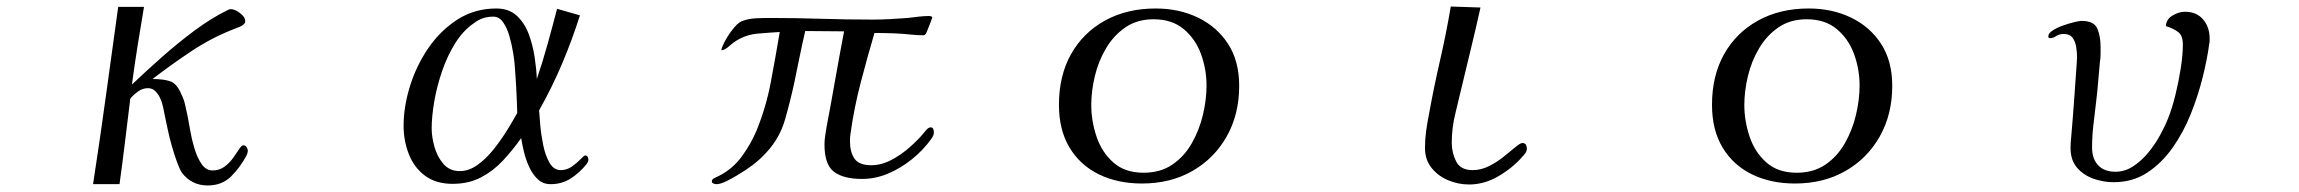

<svg xmlns="http://www.w3.org/2000/svg" viewBox="-20 -562 7040 588"><path d="M739 -100Q739 -94 735 -86Q716 -50 688 -22Q660 6 616 6Q567 6 537 -33Q530 -44 522 -66Q514 -88 506.5 -114Q499 -140 494 -164Q489 -188 486 -202Q483 -216 480 -231.5Q477 -247 471 -260Q466 -272 456.5 -282Q447 -292 433 -292Q417 -292 403 -282Q389 -272 379 -260Q371 -195 363 -129Q355 -63 346 2H265Q286 -134 304.5 -269.5Q323 -405 342 -541H421Q411 -482 401.5 -422.5Q392 -363 384 -303Q426 -343 474.5 -386Q523 -429 574.5 -467.5Q626 -506 677 -531Q682 -534 687 -534Q699 -534 715 -522Q731 -510 731 -497Q731 -487 714 -480Q697 -473 689 -470Q624 -444 563.5 -403.5Q503 -363 447 -320Q481 -320 501.5 -313Q522 -306 536 -272Q544 -256 547.5 -238.5Q551 -221 555 -204Q558 -189 562.5 -162.5Q567 -136 575.5 -107.5Q584 -79 597.5 -59.5Q611 -40 631 -40Q652 -40 667.5 -51.5Q683 -63 694 -78.5Q705 -94 712.5 -105.5Q720 -117 725 -117Q732 -117 735.5 -111Q739 -105 739 -100Z M1564 -216Q1563 -254 1561 -291.5Q1559 -329 1556 -366Q1555 -379 1551 -403Q1547 -427 1540 -451.5Q1533 -476 1521 -493.5Q1509 -511 1491 -511Q1473 -511 1458.5 -506Q1444 -501 1430 -490Q1398 -468 1374 -429.5Q1350 -391 1334 -344.5Q1318 -298 1310 -251.5Q1302 -205 1302 -168Q1302 -143 1310.5 -112.5Q1319 -82 1338 -60Q1357 -38 1388 -38Q1416 -38 1442.5 -57Q1469 -76 1492 -105Q1515 -134 1533.5 -164Q1552 -194 1564 -216ZM1782 -73Q1782 -67 1776 -59Q1755 -33 1728 -15.5Q1701 2 1666 2Q1643 2 1627 -13Q1611 -28 1600.5 -51Q1590 -74 1584.5 -97.5Q1579 -121 1576 -139Q1550 -102 1520 -70Q1490 -38 1452.5 -18.5Q1415 1 1366 1Q1315 1 1281.5 -24Q1248 -49 1232 -90Q1216 -131 1216 -177Q1216 -235 1235.5 -298Q1255 -361 1292 -415Q1329 -469 1381.5 -502.5Q1434 -536 1500 -536Q1539 -536 1563 -513.5Q1587 -491 1599.5 -457Q1612 -423 1617.5 -386Q1623 -349 1624 -320Q1642 -373 1657 -427Q1672 -481 1686 -535L1756 -515Q1732 -439 1701 -366Q1670 -293 1631 -224Q1632 -209 1634.5 -179.5Q1637 -150 1643.5 -118Q1650 -86 1663 -63.5Q1676 -41 1697 -41Q1716 -41 1731.5 -52Q1747 -63 1758 -74.5Q1769 -86 1772 -86Q1777 -86 1779.5 -82Q1782 -78 1782 -73Z M2840 -157Q2840 -150 2837 -144.5Q2834 -139 2830 -134Q2807 -102 2773 -74.5Q2739 -47 2700 -30.5Q2661 -14 2620 -14Q2563 -14 2534 -36Q2505 -58 2505 -119Q2505 -133 2507 -145.5Q2509 -158 2511 -171Q2525 -245 2538 -319Q2551 -393 2565 -466Q2535 -466 2505.5 -466.5Q2476 -467 2446 -467Q2437 -428 2429 -389Q2421 -350 2413 -311Q2401 -255 2384.5 -197Q2368 -139 2327 -95Q2308 -74 2285.5 -57Q2263 -40 2239 -26Q2228 -19 2207.5 -8.5Q2187 2 2174 2Q2170 2 2165 0Q2160 -2 2160 -7Q2160 -13 2169.5 -17.5Q2179 -22 2183 -24Q2224 -45 2251.5 -82.5Q2279 -120 2296 -160Q2326 -233 2340.5 -310Q2355 -387 2368 -464Q2334 -462 2300 -459Q2266 -456 2236 -438Q2227 -433 2213.5 -421Q2200 -409 2190 -408L2189 -409Q2192 -422 2203.5 -442Q2215 -462 2229.5 -479Q2244 -496 2257 -499Q2274 -505 2295.5 -506Q2317 -507 2336 -507Q2415 -507 2494 -504.5Q2573 -502 2652 -502Q2679 -502 2706 -503.5Q2733 -505 2760 -507Q2777 -509 2793.5 -511Q2810 -513 2826 -513Q2828 -513 2831.5 -512Q2835 -511 2835 -508Q2835 -507 2830.5 -495.5Q2826 -484 2821.5 -472.5Q2817 -461 2815 -458Q2812 -454 2807 -454Q2798 -454 2789 -454.5Q2780 -455 2771 -456Q2743 -459 2715 -460Q2687 -461 2658 -461Q2636 -386 2616 -309.5Q2596 -233 2585 -155Q2584 -149 2583.5 -142.5Q2583 -136 2583 -130Q2583 -96 2597 -76Q2611 -56 2648 -56Q2679 -56 2709.5 -72Q2740 -88 2766.5 -111.5Q2793 -135 2811 -157Q2812 -159 2815 -162Q2818 -166 2822 -169Q2826 -172 2830 -172Q2836 -172 2838 -167Q2840 -162 2840 -157Z M3675 -300Q3675 -350 3658 -396.5Q3641 -443 3605 -473Q3569 -503 3513 -503Q3463 -503 3427 -478.5Q3391 -454 3367.5 -414.5Q3344 -375 3333 -329Q3322 -283 3322 -241Q3322 -192 3338 -144Q3354 -96 3389.5 -64.5Q3425 -33 3482 -33Q3534 -33 3570.5 -58Q3607 -83 3630 -123.5Q3653 -164 3664 -210.5Q3675 -257 3675 -300ZM3775 -299Q3775 -212 3737 -144.5Q3699 -77 3632 -38.5Q3565 0 3477 0Q3403 0 3345.5 -28Q3288 -56 3255.5 -110Q3223 -164 3223 -241Q3223 -330 3260 -396Q3297 -462 3364 -499Q3431 -536 3519 -536Q3591 -536 3649 -508Q3707 -480 3741 -427.5Q3775 -375 3775 -299Z M4656 -108Q4656 -100 4652 -94Q4648 -88 4643 -83Q4614 -49 4570 -23Q4526 3 4479 3Q4446 3 4415 -10Q4384 -23 4364 -48Q4344 -73 4344 -109Q4344 -135 4347.5 -160.5Q4351 -186 4356 -211Q4371 -294 4390 -376.5Q4409 -459 4423 -542L4514 -539Q4501 -480 4486.5 -420.5Q4472 -361 4458 -302Q4448 -259 4437 -214.5Q4426 -170 4426 -125Q4426 -94 4439.5 -67.5Q4453 -41 4490 -41Q4516 -41 4540.5 -53.5Q4565 -66 4585.5 -82.5Q4606 -99 4621 -111.5Q4636 -124 4642 -124Q4650 -124 4653 -119Q4656 -114 4656 -108Z M5675 -300Q5675 -350 5658 -396.5Q5641 -443 5605 -473Q5569 -503 5513 -503Q5463 -503 5427 -478.5Q5391 -454 5367.5 -414.5Q5344 -375 5333 -329Q5322 -283 5322 -241Q5322 -192 5338 -144Q5354 -96 5389.5 -64.5Q5425 -33 5482 -33Q5534 -33 5570.5 -58Q5607 -83 5630 -123.5Q5653 -164 5664 -210.5Q5675 -257 5675 -300ZM5775 -299Q5775 -212 5737 -144.5Q5699 -77 5632 -38.5Q5565 0 5477 0Q5403 0 5345.5 -28Q5288 -56 5255.5 -110Q5223 -164 5223 -241Q5223 -330 5260 -396Q5297 -462 5364 -499Q5431 -536 5519 -536Q5591 -536 5649 -508Q5707 -480 5741 -427.5Q5775 -375 5775 -299Z M6747 -444Q6747 -440 6747 -436.5Q6747 -433 6746 -429Q6740 -383 6726 -326.5Q6712 -270 6689.5 -213.5Q6667 -157 6633.5 -109.5Q6600 -62 6555.5 -33Q6511 -4 6453 -4Q6421 -4 6390.5 -15Q6360 -26 6340.5 -49Q6321 -72 6321 -109Q6321 -117 6321.5 -125.5Q6322 -134 6323 -142Q6328 -199 6332 -255.5Q6336 -312 6340 -369Q6340 -374 6340.5 -378Q6341 -382 6341 -386Q6341 -400 6338.5 -417Q6336 -434 6327.5 -446Q6319 -458 6300 -458Q6287 -458 6277 -451.5Q6267 -445 6258 -445Q6253 -445 6253 -451Q6253 -460 6266 -468.5Q6279 -477 6297 -483.5Q6315 -490 6331.5 -494Q6348 -498 6355 -498Q6393 -498 6403 -474.5Q6413 -451 6413 -419Q6413 -408 6413 -396Q6413 -384 6411 -373Q6408 -342 6405.5 -310.5Q6403 -279 6399 -247Q6395 -213 6391 -179Q6387 -145 6387 -110Q6387 -76 6405.5 -56Q6424 -36 6459 -36Q6487 -36 6512.5 -52.5Q6538 -69 6559 -94.5Q6580 -120 6595.5 -148.5Q6611 -177 6620 -200Q6632 -230 6642 -270.5Q6652 -311 6658.5 -352.5Q6665 -394 6665 -426Q6665 -453 6650.5 -464Q6636 -475 6613 -482Q6614 -503 6633.5 -514.5Q6653 -526 6671 -526Q6707 -526 6727 -502.5Q6747 -479 6747 -444Z"/></svg>

Font: Kaisei Tokumin
Style: Regular
Weight: 400
Designer: Font-Kai, 金井和夫
Foundry: KAZUO KANAI
Version: Version 5.003